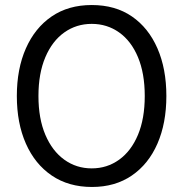

<svg xmlns="http://www.w3.org/2000/svg" viewBox="-20 -732 729 764"><path d="M346 12Q253 12 186 -33.5Q119 -79 83 -160.5Q47 -242 47 -350Q47 -458 83 -539.5Q119 -621 185.5 -666.5Q252 -712 345 -712Q439 -712 505 -666.5Q571 -621 606.5 -539.5Q642 -458 642 -350Q642 -242 606.5 -160.5Q571 -79 504.5 -33.5Q438 12 346 12ZM345 -62Q406 -62 454 -96.5Q502 -131 529 -195.5Q556 -260 556 -350Q556 -440 529 -504.5Q502 -569 454 -603Q406 -637 345 -637Q284 -637 236 -603Q188 -569 160.5 -504.5Q133 -440 133 -350Q133 -260 160.5 -195.5Q188 -131 236 -96.5Q284 -62 345 -62Z"/></svg>

Font: DM Sans 20pt
Style: Regular
Weight: 400
Version: Version 4.004;gftools[0.9.30]